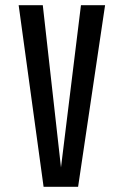

<svg xmlns="http://www.w3.org/2000/svg" viewBox="-20 -720 490 740"><path d="M292 -700H385L281 0H148L51.9 -700H144.9L216 -66.1H214Z"/></svg>

Font: League Mono Thin Condensed
Style: Regular
Weight: 100
Width: 1
Designer: Tyler Finck
Foundry: The League of Moveable Type / Tyler Finck
Version: Version 2.300;RELEASE